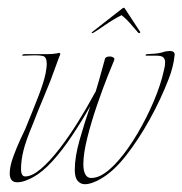

<svg xmlns="http://www.w3.org/2000/svg" viewBox="-20 -464 468 493"><path d="M198 9Q187 9 179.5 0.5Q172 -8 172 -28Q172 -61 184.5 -105Q197 -149 212 -192Q190 -153 165 -115.5Q140 -78 114.5 -50Q89 -22 65 -9Q58 -5 46.5 -0.5Q35 4 24 4Q5 4 5 -19Q5 -37 14 -61.5Q23 -86 32.5 -106.5Q42 -127 45 -133Q68 -189 80 -220.5Q92 -252 97 -275Q98 -281 99 -287.5Q100 -294 100 -300Q100 -317 91 -320Q87 -321 82 -321.5Q77 -322 70 -322Q62 -322 53.5 -321.5Q45 -321 39 -321Q36 -321 37.5 -323Q39 -325 43 -325H101Q109 -325 115 -325.5Q121 -326 126 -327L130 -328H131Q138 -328 132 -318L121 -288Q111 -259 94.5 -220Q78 -181 63 -142Q47 -104 40.5 -78.5Q34 -53 34 -30Q34 -11 45 -11Q62 -11 84.5 -30Q107 -49 131.5 -80.5Q156 -112 180 -150.5Q204 -189 225 -228Q225 -228 225.5 -228.5Q226 -229 226 -230Q234 -256 240 -278.5Q246 -301 249 -311Q250 -319 262 -319Q267 -319 271 -316.5Q275 -314 273 -309Q269 -300 256.5 -268.5Q244 -237 229.5 -195Q215 -153 204.5 -111.5Q194 -70 194 -42Q194 -26 199 -16.5Q204 -7 214 -7Q226 -7 238 -13Q260 -24 285 -53Q310 -82 333.5 -122Q357 -162 375 -204.5Q393 -247 401 -284Q404 -295 404 -304Q404 -312 399.5 -316.5Q395 -321 382 -321H356Q353 -321 354 -323Q355 -325 358 -325Q363 -325 375 -326Q387 -327 395 -329Q400 -331 406 -332Q412 -333 416 -333Q431 -333 428 -320Q427 -308 423 -292Q419 -276 413 -261Q393 -209 364.5 -157.5Q336 -106 304 -65Q272 -24 239 -5Q229 1 218 5Q207 9 198 9ZM220 -380Q216 -378 215.5 -379.5Q215 -381 217 -382L295 -443Q298 -445 300 -443L340 -382Q341 -381 339 -379.5Q337 -378 335 -380Q331 -384 318 -399.5Q305 -415 292 -425Q272 -415 249.5 -399.5Q227 -384 220 -380Z"/></svg>

Font: Explora
Style: Regular
Weight: 400
Designer: Robert E. Leuschke
Foundry: Robert E. Leuschke
Version: Version 1.010